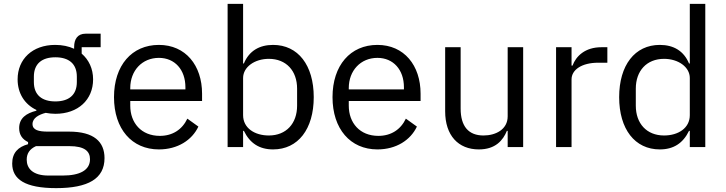

<svg xmlns="http://www.w3.org/2000/svg" viewBox="-20 -760 3749 992"><path d="M520 57C520 -28 465 -80 337 -80H227C180 -80 148 -88 148 -119C148 -151 182 -168 216 -177C231 -174 249 -172 266 -172C384 -172 461 -245 461 -350C461 -405 439 -451 402 -483V-516H500V-586H423C380 -586 363 -557 363 -517V-508C335 -521 302 -528 265 -528C148 -528 71 -455 71 -350C71 -278 107 -221 168 -192V-188C116 -175 79 -150 79 -98C79 -63 96 -40 125 -26V-15C74 -1 43 29 43 85C43 166 109 212 270 212C436 212 520 163 520 57ZM445 63C445 119 393 147 304 147H230C149 147 118 110 118 65C118 33 133 10 166 -5H338C418 -5 445 22 445 63ZM266 -236C198 -236 155 -268 155 -336V-364C155 -432 198 -464 266 -464C334 -464 377 -432 377 -364V-336C377 -268 334 -236 266 -236Z M801 12C898 12 972 -36 1005 -106L948 -147C921 -90 871 -58 806 -58C710 -58 653 -125 653 -214V-238H1024V-276C1024 -422 939 -528 801 -528C661 -528 569 -422 569 -258C569 -94 661 12 801 12ZM801 -461C883 -461 938 -400 938 -309V-298H653V-305C653 -395 714 -461 801 -461Z M1156 0H1236V-84H1240C1271 -20 1320 12 1391 12C1520 12 1601 -93 1601 -258C1601 -423 1520 -528 1391 -528C1320 -528 1267 -497 1240 -432H1236V-740H1156ZM1369 -60C1296 -60 1236 -98 1236 -165V-357C1236 -414 1296 -456 1369 -456C1459 -456 1515 -394 1515 -302V-214C1515 -122 1459 -60 1369 -60Z M1930 12C2027 12 2101 -36 2134 -106L2077 -147C2050 -90 2000 -58 1935 -58C1839 -58 1782 -125 1782 -214V-238H2153V-276C2153 -422 2068 -528 1930 -528C1790 -528 1698 -422 1698 -258C1698 -94 1790 12 1930 12ZM1930 -461C2012 -461 2067 -400 2067 -309V-298H1782V-305C1782 -395 1843 -461 1930 -461Z M2603 0H2683V-516H2603V-159C2603 -91 2541 -60 2478 -60C2401 -60 2360 -107 2360 -199V-516H2280V-185C2280 -60 2348 12 2454 12C2540 12 2579 -35 2599 -84H2603Z M2933 0V-350C2933 -399 2985 -436 3071 -436H3118V-516H3087C3003 -516 2956 -470 2938 -421H2933V-516H2853V0Z M3544 0H3624V-740H3544V-432H3540C3513 -497 3460 -528 3389 -528C3260 -528 3179 -423 3179 -258C3179 -93 3260 12 3389 12C3460 12 3509 -20 3540 -84H3544ZM3411 -60C3321 -60 3265 -122 3265 -214V-302C3265 -394 3321 -456 3411 -456C3484 -456 3544 -414 3544 -357V-165C3544 -98 3484 -60 3411 -60Z"/></svg>

Font: IBM Plex Devanagari
Style: Regular
Weight: 400
Designer: Mike Abbink, Paul van der Laan, Pieter van Rosmalen, Erin McLaughlin
Foundry: Bold Monday
Version: Version 1.0